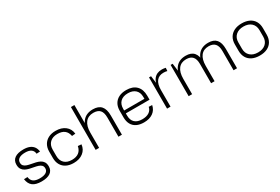

<svg xmlns="http://www.w3.org/2000/svg" viewBox="77 -1803 4189 2873"><g transform="rotate(-30 2171.5 -366.5)"><path d="M260 6Q161 6 109 -33.5Q57 -73 46 -156L107 -158Q113 -102 150.5 -75Q188 -48 260 -48Q329 -48 366.5 -71Q404 -94 404 -137Q404 -172 385 -191Q366 -210 335 -220Q304 -230 267 -236.5Q230 -243 193 -251.5Q156 -260 125 -276.5Q94 -293 75 -322Q56 -351 56 -400Q56 -472 108 -509.5Q160 -547 260 -547Q320 -547 362.5 -530Q405 -513 430 -479Q455 -445 461 -395L400 -392Q396 -442 360.5 -467.5Q325 -493 260 -493Q190 -493 153 -469Q116 -445 116 -400Q116 -365 135 -345.5Q154 -326 185 -316Q216 -306 253 -299.5Q290 -293 327 -284.5Q364 -276 395 -260Q426 -244 445 -215Q464 -186 464 -137Q464 -67 412 -30.5Q360 6 260 6Z M815 7Q742 7 689 -19.5Q636 -46 607.5 -96Q579 -146 579 -215V-325Q579 -393 608 -443Q637 -493 690 -520Q743 -547 815 -547Q916 -547 979.5 -497.5Q1043 -448 1052 -362L992 -357Q979 -425 935.5 -459Q892 -493 815 -493Q733 -493 686 -448Q639 -403 639 -325V-215Q639 -136 685.5 -91.5Q732 -47 815 -47Q890 -47 934.5 -81.5Q979 -116 992 -183L1052 -178Q1043 -93 979 -43Q915 7 815 7Z M1588 -331Q1588 -418 1552 -458Q1516 -498 1439 -498Q1350 -498 1302 -437.5Q1254 -377 1254 -264L1221 -199L1222 -264Q1222 -401 1283.5 -474Q1345 -547 1459 -547Q1555 -547 1601.5 -494Q1648 -441 1648 -331V0H1588ZM1194 -740H1254V-357V0H1194Z M2029 7Q1955 7 1903.5 -18.5Q1852 -44 1825 -93.5Q1798 -143 1798 -214V-326Q1798 -395 1826.5 -444.5Q1855 -494 1908 -520.5Q1961 -547 2035 -547Q2147 -547 2207.5 -486.5Q2268 -426 2268 -316V-247H1846V-297H2219L2208 -277V-330Q2208 -407 2162 -450Q2116 -493 2035 -493Q1950 -493 1904 -449Q1858 -405 1858 -325V-209Q1858 -130 1902.5 -88.5Q1947 -47 2029 -47Q2103 -47 2148 -76.5Q2193 -106 2204 -161L2262 -158Q2246 -79 2185 -36Q2124 7 2029 7Z M2428 -540H2463L2488 -346V0H2428ZM2464 -305Q2464 -424 2512.5 -485.5Q2561 -547 2652 -547Q2668 -547 2684.5 -545Q2701 -543 2717 -539L2713 -485Q2684 -493 2649 -493Q2570 -493 2529 -441Q2488 -389 2488 -285Z M3577 -333Q3577 -417 3541 -457.5Q3505 -498 3431 -498Q3343 -498 3296 -437.5Q3249 -377 3249 -264L3216 -199V-264Q3216 -401 3277 -474Q3338 -547 3452 -547Q3546 -547 3591.5 -494.5Q3637 -442 3637 -333V0H3577ZM2801 -540H2836L2861 -347V0H2801ZM3189 -333Q3189 -417 3153 -457.5Q3117 -498 3043 -498Q2955 -498 2908 -437.5Q2861 -377 2861 -264L2829 -199V-264Q2829 -401 2889.5 -474Q2950 -547 3063 -547Q3158 -547 3203.5 -494Q3249 -441 3249 -333V0H3189Z M4030 7Q3954 7 3899.5 -19.5Q3845 -46 3816 -96Q3787 -146 3787 -215V-325Q3787 -394 3816.5 -443.5Q3846 -493 3900.5 -520Q3955 -547 4030 -547Q4106 -547 4160.5 -520.5Q4215 -494 4244 -444Q4273 -394 4273 -325V-215Q4273 -146 4244 -96Q4215 -46 4160.5 -19.5Q4106 7 4030 7ZM4030 -47Q4115 -47 4164 -92Q4213 -137 4213 -215V-325Q4213 -403 4164 -448Q4115 -493 4030 -493Q3946 -493 3896.5 -447.5Q3847 -402 3847 -325V-215Q3847 -138 3896.5 -92.5Q3946 -47 4030 -47Z"/></g></svg>

Font: Pathway Extreme 8pt Thin
Style: Regular
Weight: 100
Designer: Eduardo Rodriguez Tunni
Foundry: Eduardo Rodriguez Tunni
Version: Version 1.000